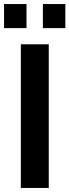

<svg xmlns="http://www.w3.org/2000/svg" viewBox="-26 -929 343 949"><path d="M77 0V-710H215V0ZM-6 -790V-909H105V-790ZM186 -790V-909H297V-790Z"/></svg>

Font: Oxford Sans
Style: Bold
Weight: 700
Designer: Matt McInerney, Pablo Impallari, Rodrigo Fuenzalida
Foundry: Matt McInerney, Pablo Impallari, Rodrigo Fuenzalida
Version: Version 3.000g; ttfautohint (v1.5) -l 8 -r 28 -G 28 -x 14 -D